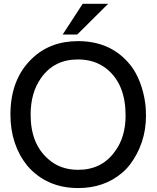

<svg xmlns="http://www.w3.org/2000/svg" viewBox="-20 -955 818 998"><path d="M385.3 -741.2Q558.6 -741.2 657.7 -616.7L657.2 -617.7L658.2 -616.7Q688.5 -577.1 707.5 -527.3Q726.6 -477.5 734.4 -421.9Q736.8 -406.2 737.8 -388.4Q738.8 -370.6 738.8 -353Q738.8 -280.8 717.3 -216.8Q695.8 -152.8 656.7 -101.1Q647 -88.4 635.7 -76.4Q624.5 -64.5 612.3 -54.7L612.8 -55.2Q520.5 22.5 386.2 22.5Q303.2 22.5 236.6 -7.3Q169.9 -37.1 121.1 -94.7Q79.1 -146.5 56.6 -213.6Q34.2 -280.8 34.2 -358.9Q34.2 -542.5 145 -649.4Q239.7 -741.2 385.3 -741.2ZM385.3 -646Q260.7 -646 192.9 -548.8Q139.2 -473.1 139.2 -358.9Q139.2 -207.5 230.5 -128.4Q293 -72.3 386.2 -72.3Q508.8 -72.3 577.1 -167.5Q632.8 -241.2 632.8 -355Q632.8 -514.2 539.1 -593.3Q476.6 -646 385.3 -646ZM409.7 -935.1H542L381.3 -775.4H305.7Z"/></svg>

Font: SolaimanLipi
Style: Bold
Weight: 700
Designer: Solaiman Karim
Foundry: Al Mamun Sumon
Version: Version 2.000